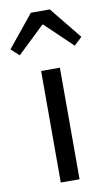

<svg xmlns="http://www.w3.org/2000/svg" viewBox="-127 -874 530 921"><g transform="rotate(-10 137.5 -413.5)"><path d="M92.1 0V-543.4H183.5V0ZM-34.7 -671.1 92.2 -827H184.3L310.6 -671.1L272.2 -634.9L140.4 -760.9H136L4.2 -634.9Z"/></g></svg>

Font: Noto Sans SC Thin
Style: Regular
Weight: 100
Designer: Ryoko NISHIZUKA 西塚涼子 (kana, bopomofo & ideographs); Paul D. Hunt (Latin, Greek & Cyrillic); Sandoll Communications 산돌커뮤니
Foundry: Adobe
Version: Version 2.004-H2;hotconv 1.0.118;makeotfexe 2.5.65603